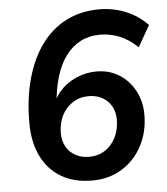

<svg xmlns="http://www.w3.org/2000/svg" viewBox="-52 -762 713 819"><g transform="rotate(-5 304.5 -352.5)"><path d="M310 10Q233 10 178 -22.5Q123 -55 93.5 -115.5Q64 -176 64 -258Q64 -361 87 -445Q110 -529 153.5 -589.5Q197 -650 260 -682.5Q323 -715 403 -715Q442 -715 479 -705.5Q516 -696 549 -677Q582 -658 609 -630L557 -539Q521 -574 480.5 -590.5Q440 -607 396 -607Q351 -607 314.5 -588.5Q278 -570 251 -534.5Q224 -499 208 -447.5Q192 -396 187 -331L183 -298H172Q179 -346 208.5 -380.5Q238 -415 280.5 -433.5Q323 -452 367 -452Q423 -452 465.5 -425Q508 -398 532 -352.5Q556 -307 556 -251Q556 -177 524.5 -117.5Q493 -58 437.5 -24Q382 10 310 10ZM305 -92Q345 -92 374.5 -111.5Q404 -131 420.5 -164.5Q437 -198 437 -240Q437 -273 423 -297.5Q409 -322 384 -336Q359 -350 326 -350Q287 -350 257 -330.5Q227 -311 210.5 -278Q194 -245 194 -202Q194 -170 208 -145Q222 -120 247.5 -106Q273 -92 305 -92Z"/></g></svg>

Font: Nunito Sans 12pt ExtraLight 12pt
Style: Bold Italic
Weight: 700
Italic angle: -9°
Version: Version 3.101;gftools[0.9.27]